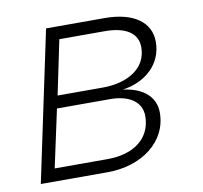

<svg xmlns="http://www.w3.org/2000/svg" viewBox="-65 -599 705 668"><g transform="rotate(-10 287.5 -265.0)"><path d="M27 0H263C384 0 478 -70 478 -173C478 -228 437 -265 365 -274C446 -285 507 -339 507 -418C507 -488 447 -530 346 -530H139ZM138 -293 178 -485H338C414 -485 454 -457 454 -408C454 -335 388 -293 297 -293ZM84 -45 128 -249H315C385 -249 426 -219 426 -170C426 -90 362 -45 272 -45Z"/></g></svg>

Font: Geist ExtraLight
Style: Italic
Weight: 200
Italic angle: -12°
Designer: Basement.studio, Andrés Briganti, Mateo Zaragoza
Foundry: Basement.studio, Vercel, Andrés Briganti, Guido Ferreyra, Mateo Zaragoza
Version: Version 1.500